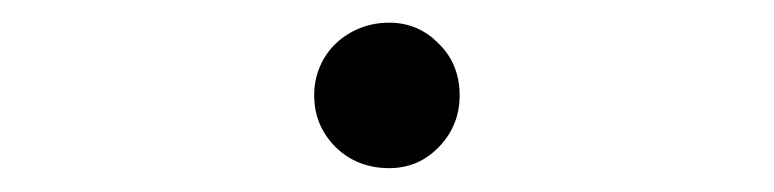

<svg xmlns="http://www.w3.org/2000/svg" viewBox="-20 -410 665 165"><path d="M250 -328Q250 -341.5 255 -353Q260 -364.5 268.8 -372.8Q277.5 -381 289.2 -385.8Q301 -390.5 314.5 -390.5Q339.5 -390.5 357 -372.5Q375 -355 375 -328Q375 -302 357 -283.5Q339.5 -265.5 314.5 -265.5Q287 -265.5 268.5 -283.5Q250 -302 250 -328Z"/></svg>

Font: Russisch Sans Medium
Style: Regular
Weight: 500
Width: 4
Designer: Michael Sharanda (font) & Cristiano Sobral (main changes)
Foundry: Michael Sharanda
Version: Version 2.00;September 8, 2020;FontCreator 13.0.0.2681 64-bi